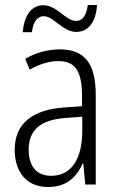

<svg xmlns="http://www.w3.org/2000/svg" viewBox="-20 -740 475 770"><path d="M71 -611H108C113 -655 132 -675 155 -675C196 -675 231 -612 286 -612C332 -612 365 -649 369 -720H332C327 -678 311 -656 285 -656C243 -656 209 -719 154 -719C105 -719 77 -677 71 -611ZM219 -542C170 -542 122 -528 81 -504L99 -461C141 -484 179 -495 214 -495C280 -495 309 -457 309 -355V-314L238 -309C110 -300 39 -245 39 -139C39 -55 83 10 172 10C248 10 287 -30 312 -85H314L322 0H364V-359C364 -485 320 -542 219 -542ZM244 -267 310 -272V-216C310 -105 268 -35 185 -35C129 -35 95 -71 95 -140C95 -219 143 -260 244 -267Z"/></svg>

Font: Noto Sans Gujarati Condensed Light
Style: Regular
Weight: 300
Width: 3
Designer: Jelle Bosma - Monotype Design Team, Universal Thirst
Foundry: Monotype Imaging Inc.
Version: Version 2.106